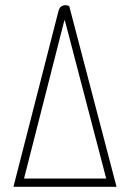

<svg xmlns="http://www.w3.org/2000/svg" viewBox="-20 -723 490 743"><path d="M206 -679Q210 -694 217.5 -698.5Q225 -703 233 -703Q242 -703 248 -699L431 0H32ZM73 -32H391L231 -644H229Z"/></svg>

Font: Yanone Kaffeesatz Thin
Style: Regular
Weight: 250
Designer: Yanone
Foundry: Yanone Font Production. Not for release.
Version: Version 1.002